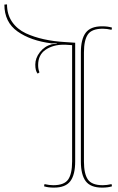

<svg xmlns="http://www.w3.org/2000/svg" viewBox="-160 -844 538 876"><path d="M169 -107V-638L138 -640Q134 -640 130 -640Q82 -640 48 -617Q14 -594 14 -547Q14 -528 20 -514L12 -508Q1 -520 1 -549.5Q1 -579 22 -606Q43 -633 76 -642Q77 -642 99 -645V-647L76 -646Q-20 -658 -80 -700.5Q-140 -743 -140 -823L-128 -824Q-128 -778 -105 -744.5Q-82 -711 -42 -692Q32 -658 138 -652L183 -649V-107Q183 -47 161 -17.5Q139 12 86 12Q59 12 41 6L43 -4Q65 1 83 1Q133 1 151 -25Q169 -51 169 -107ZM209 -107V-605Q209 -665 231 -694.5Q253 -724 306 -724Q333 -724 351 -718L349 -708Q327 -713 309 -713Q259 -713 241 -687Q223 -661 223 -605V-107Q223 -51 241 -25Q259 1 309 1Q327 1 349 -4L351 6Q333 12 306 12Q253 12 231 -17.5Q209 -47 209 -107Z"/></svg>

Font: Almendra Display
Style: Regular
Weight: 400
Designer: Ana Sanfelippo
Foundry: Ana Sanfelippo
Version: Version 1.004